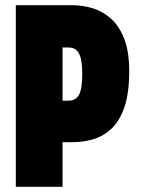

<svg xmlns="http://www.w3.org/2000/svg" viewBox="-20 -720 549 740"><path d="M259 -700H41V0H221V-172H259Q300 -172 338.5 -183Q377 -194 408.5 -223Q440 -252 458.5 -304Q477 -356 478 -438Q479 -516 460 -567Q441 -618 409 -647Q377 -676 337.5 -688Q298 -700 259 -700ZM221 -332V-537H244Q258 -537 268 -531.5Q278 -526 284.5 -513.5Q291 -501 294 -482Q297 -463 297 -436Q297 -407 294 -387Q291 -367 284.5 -355Q278 -343 268 -337.5Q258 -332 244 -332Z"/></svg>

Font: Advent Pro Black
Style: Regular
Weight: 900
Version: Version 3.000